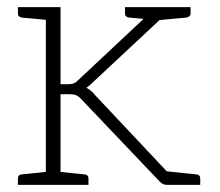

<svg xmlns="http://www.w3.org/2000/svg" viewBox="-20 -516 614 536"><path d="M108 0V-496H149V-281H172Q179 -281 185 -283Q191 -285 198 -292L404 -485Q410 -490 415 -493Q420 -496 429 -496H464L239 -286Q235 -282 230.5 -278Q226 -274 221 -271Q235 -264 245 -251L481 0H446Q439 0 434.5 -2.5Q430 -5 425 -10L208 -238Q200 -247 193 -250Q186 -253 171 -253H149V0ZM406 -458 404 -473 411 -496H470L425 -460ZM448 0 416 -42 453 -37ZM30 0V-18Q30 -23 33 -26Q36 -29 40 -29L116 -37L121 0ZM136 0 140 -37 217 -29Q221 -29 224 -26Q227 -23 227 -18V0ZM121 -496 116 -460 40 -467Q36 -468 33 -470.5Q30 -473 30 -478V-496ZM512 -496V-478Q512 -473 508.5 -470.5Q505 -468 501 -467L425 -460L420 -496ZM421 -496 416 -460 340 -467Q335 -468 332 -470.5Q329 -473 329 -478V-496ZM448 0 453 -37 529 -29Q533 -29 536 -26Q539 -23 539 -18V0Z"/></svg>

Font: Aleo ExtraLight
Style: Regular
Weight: 250
Designer: Alessio Laiso
Foundry: Alessio Laiso
Version: Version 2.001;gftools[0.9.29]